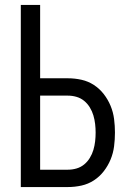

<svg xmlns="http://www.w3.org/2000/svg" viewBox="-20 -755 540 775"><path d="M64 0V-735H142V-439H254Q282 -439 309 -433Q336 -427 359 -412Q382 -397 399 -375Q416 -353 426.5 -327.5Q437 -302 440.5 -274.5Q444 -247 444 -220Q444 -192 440.5 -164.5Q437 -137 426.5 -111.5Q416 -86 399 -64Q382 -42 359 -27Q336 -12 309 -6Q282 0 254 0ZM142 -70H254Q272 -70 289 -75Q306 -80 319.5 -91Q333 -102 342.5 -117.5Q352 -133 357 -150Q362 -167 364 -184.5Q366 -202 366 -220Q366 -237 364 -254.5Q362 -272 357 -289Q352 -306 342.5 -321.5Q333 -337 319.5 -348Q306 -359 289 -364Q272 -369 254 -369H142Z"/></svg>

Font: Iosevka Term
Style: Regular
Weight: 400
Monospace: yes
Designer: Belleve Invis
Foundry: Belleve Invis
Version: Version 30.0.1